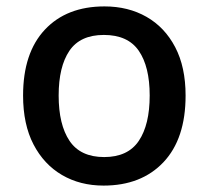

<svg xmlns="http://www.w3.org/2000/svg" viewBox="-20 -569 650 599"><path d="M559 -271Q559 -136 490 -63Q421 10 303 10Q230 10 173.5 -23Q117 -56 84.5 -118.5Q52 -181 52 -271Q52 -404 120 -476.5Q188 -549 306 -549Q380 -549 437 -516.5Q494 -484 526.5 -422Q559 -360 559 -271ZM163 -271Q163 -180 197 -129.5Q231 -79 305 -79Q379 -79 413 -129.5Q447 -180 447 -271Q447 -361 413 -410.5Q379 -460 304 -460Q230 -460 196.5 -410.5Q163 -361 163 -271Z"/></svg>

Font: Noto Kufi Arabic Medium
Style: Regular
Weight: 500
Designer: Monotype Design Team, David Williams, Khaled Hosny
Foundry: Google LLC
Version: Version 2.109; ttfautohint (v1.8.4.7-5d5b)